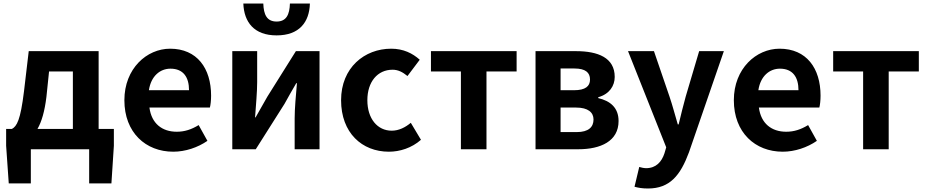

<svg xmlns="http://www.w3.org/2000/svg" viewBox="-20 -852 5294 1096"><path d="M156 0H489V195H616L630 -20V-116H543V-560H144L117 -331C97 -166 76 -131 48 -116H15V-20L30 195H156ZM194 -116C218 -158 235 -217 245 -299L260 -444H396V-116Z M969 14C1038 14 1109 -10 1164 -48L1114 -138C1073 -113 1034 -100 989 -100C905 -100 845 -147 833 -238H1178C1182 -252 1185 -279 1185 -306C1185 -462 1105 -574 951 -574C818 -574 690 -461 690 -280C690 -95 812 14 969 14ZM830 -337C842 -418 894 -460 953 -460C1026 -460 1059 -412 1059 -337Z M1306 0H1440L1604 -259C1622 -291 1651 -344 1671 -377H1675C1669 -307 1662 -233 1662 -176V0H1804V-560H1669L1506 -300C1488 -268 1458 -216 1439 -182H1436C1441 -252 1448 -327 1448 -383V-560H1306ZM1559 -650C1689 -650 1746 -726 1749 -832H1635C1633 -769 1615 -729 1559 -729C1503 -729 1485 -769 1483 -832H1369C1373 -726 1430 -650 1559 -650Z M2200 14C2262 14 2330 -7 2383 -54L2325 -151C2294 -125 2257 -106 2216 -106C2135 -106 2077 -174 2077 -280C2077 -385 2135 -454 2221 -454C2252 -454 2278 -441 2306 -418L2376 -511C2335 -548 2282 -574 2213 -574C2061 -574 1927 -466 1927 -280C1927 -94 2046 14 2200 14Z M2611 0H2757V-444H2929V-560H2440V-444H2611Z M3037 0H3281C3409 0 3511 -46 3511 -161C3511 -238 3463 -276 3395 -292V-297C3459 -315 3489 -362 3489 -413C3489 -523 3393 -560 3268 -560H3037ZM3180 -337V-461H3259C3322 -461 3348 -438 3348 -398C3348 -360 3322 -337 3257 -337ZM3180 -98V-238H3269C3337 -238 3368 -210 3368 -170C3368 -127 3340 -98 3272 -98Z M3679 224C3804 224 3864 149 3913 17L4112 -560H3971L3894 -300C3880 -248 3866 -194 3854 -142H3849C3833 -196 3819 -250 3802 -300L3713 -560H3565L3783 -11L3773 23C3757 72 3725 108 3668 108C3655 108 3639 104 3629 101L3602 214C3624 220 3646 224 3679 224Z M4448 14C4517 14 4588 -10 4643 -48L4593 -138C4552 -113 4513 -100 4468 -100C4384 -100 4324 -147 4312 -238H4657C4661 -252 4664 -279 4664 -306C4664 -462 4584 -574 4430 -574C4297 -574 4169 -461 4169 -280C4169 -95 4291 14 4448 14ZM4309 -337C4321 -418 4373 -460 4432 -460C4505 -460 4538 -412 4538 -337Z M4907 0H5053V-444H5225V-560H4736V-444H4907Z"/></svg>

Font: Noto Sans Mono CJK TC
Style: Bold
Weight: 700
Designer: Ryoko NISHIZUKA 西塚涼子 (kana, bopomofo & ideographs); Paul D. Hunt (Latin, Greek & Cyrillic); Sandoll Communications 산돌커뮤니
Foundry: Adobe
Version: Version 2.004;hotconv 1.0.118;makeotfexe 2.5.65603